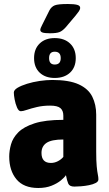

<svg xmlns="http://www.w3.org/2000/svg" viewBox="-20 -930 545 958"><path d="M171 8Q98 8 62 -35.5Q26 -79 26 -149Q26 -178 35 -210Q44 -242 71 -269.5Q98 -297 152 -314.5Q206 -332 296 -332V-353Q296 -378 281.5 -390.5Q267 -403 230 -403Q194 -403 164.5 -396Q135 -389 114.5 -382Q94 -375 84 -375Q73 -375 65 -393.5Q57 -412 53 -434Q49 -456 49 -468Q49 -481 67.5 -492Q86 -503 115 -512Q144 -521 177.5 -526Q211 -531 241 -531Q325 -531 373 -509Q421 -487 440.5 -447.5Q460 -408 460 -358V-174Q460 -127 462.5 -100.5Q465 -74 468 -60Q471 -46 471 -35Q471 -24 457.5 -17Q444 -10 424 -6Q404 -2 384 -0.5Q364 1 351 1Q327 1 320.5 -14Q314 -29 309 -56Q302 -45 284 -30Q266 -15 237.5 -3.5Q209 8 171 8ZM234 -117Q252 -117 268.5 -125.5Q285 -134 296 -147V-234Q237 -234 212 -217Q187 -200 187 -167Q187 -117 234 -117ZM253 -541Q206 -541 178 -567.5Q150 -594 150 -640Q150 -686 178 -713Q206 -740 253 -740Q301 -740 329.5 -713Q358 -686 358 -640Q358 -594 329.5 -567.5Q301 -541 253 -541ZM253 -608Q283 -608 283 -640Q283 -672 253 -672Q225 -672 225 -640Q225 -608 253 -608ZM229 -764Q202 -764 191.5 -768Q181 -772 181 -781Q181 -788 191 -807L227 -879Q237 -897 253.5 -903.5Q270 -910 319 -910Q349 -910 364.5 -906Q380 -902 380 -891Q380 -883 373.5 -873.5Q367 -864 357 -852L308 -794Q292 -776 277 -770Q262 -764 229 -764Z"/></svg>

Font: Asap Semi Condensed ExtraBold
Style: Regular
Weight: 800
Width: 4
Designer: Pablo Cosgaya
Foundry: Omnibus-Type
Version: Version 3.001; ttfautohint (v1.8.4.7-5d5b)